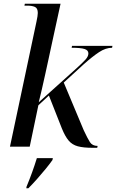

<svg xmlns="http://www.w3.org/2000/svg" viewBox="-20 -780 618 1021"><path d="M473 6Q424 6 394 -2Q364 -10 345 -32.5Q326 -55 309 -97L240 -272L184 -220L138 0H33L174 -665Q181 -697 181 -711Q181 -736 166 -743Q151 -750 126 -750H110L112 -760H302L253 -535Q247 -507 238.5 -467.5Q230 -428 220.5 -385Q211 -342 202 -302.5Q193 -263 186 -236L386 -416Q419 -446 434.5 -463Q450 -480 450 -496Q450 -513 429.5 -519.5Q409 -526 361 -526L363 -536H578L576 -526Q542 -526 506.5 -502.5Q471 -479 425 -438L319 -341L425 -88Q445 -45 458 -24.5Q471 -4 499 -4L497 6ZM121 213Q153 136 176 61H261L259 71Q245 91 223 118Q201 145 176.5 172.5Q152 200 131 221H120Z"/></svg>

Font: Noto Serif Display SemiCondensed Medium
Style: Italic
Weight: 500
Width: 4
Italic angle: -12°
Designer: Monotype Design Team
Foundry: Monotype Imaging Inc.
Version: Version 2.009